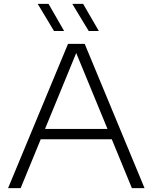

<svg xmlns="http://www.w3.org/2000/svg" viewBox="-20 -965 784 985"><path d="M21.5 0 329 -740H414.5L721.5 0H656.5L553.5 -250.5H189L86 0ZM211 -303.5H531.5L371 -693ZM435 -806 351 -945H406.5L487 -806ZM257 -806 173.5 -945H229L309 -806Z"/></svg>

Font: Encode Sans Expanded Expanded Light
Style: Regular
Weight: 300
Width: 7
Designer: Multiple Designers
Foundry: Impallari Type
Version: Version 3.000; ttfautohint (v1.8.3) -l 8 -r 50 -G 200 -x 14 